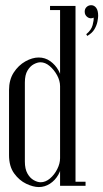

<svg xmlns="http://www.w3.org/2000/svg" viewBox="-20 -722 401 746"><path d="M273.4 0V-699H213.4V0ZM213.4 -683V-699H174.4V-683ZM312.4 0V-16H273.4V0ZM213.4 -387.1V-107.4Q213.4 -86.6 202.4 -64.8Q191.4 -43 174.1 -28.4Q156.9 -13.9 137.9 -13.9Q125.5 -13.9 111 -22.1Q96.5 -30.2 86.6 -47.9Q76.6 -65.6 76.6 -94.4V-401.5Q76.6 -430.9 86.9 -447.9Q97.1 -465 111.3 -472.5Q125.5 -480 137.2 -480Q155.6 -480 172.9 -465.5Q190.1 -451 201.8 -429.6Q213.4 -408.1 213.4 -387.1ZM219.2 -92V-402.6Q219.2 -426.9 207.2 -448.5Q195.1 -470.1 175.2 -484.4Q155.2 -498.6 130.4 -498.6Q105.5 -498.6 78.4 -483.4Q51.4 -468.1 33.2 -440Q15.1 -411.9 15.1 -371.8V-119.2Q15.1 -75.6 35 -48.2Q54.9 -20.8 82 -8Q109.1 4.8 130.8 4.8Q154 4.8 174.1 -8.2Q194.2 -21.2 206.8 -43.4Q219.2 -65.5 219.2 -92ZM343.8 -653.4Q345 -644.2 339.9 -624.6Q334.8 -604.9 315.1 -589.2L319 -582.4Q338 -593.2 346.9 -608.3Q355.8 -623.4 358.6 -638.1Q361.4 -652.8 361.4 -660.5Q361.4 -681.6 353.6 -691.7Q345.9 -701.8 334.2 -701.8Q323.9 -701.8 316.5 -694.8Q309.1 -687.9 309.1 -676.6Q309.1 -663.2 319.9 -655.4Q330.8 -647.5 343.8 -653.4Z"/></svg>

Font: Emberly Black
Style: Regular
Weight: 900
Designer: Rajesh Rajput
Foundry: Rajesh Rajput
Version: Version 1.000